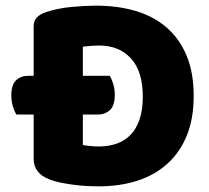

<svg xmlns="http://www.w3.org/2000/svg" viewBox="-20 -643 740 679"><path d="M38 -238Q31 -249 25.5 -267Q20 -285 20 -305Q20 -343 37 -359Q54 -375 80 -375H99V-549Q99 -570 110.5 -581.5Q122 -593 142 -600Q185 -614 233 -618.5Q281 -623 319 -623Q397 -623 460.5 -604Q524 -585 569.5 -545.5Q615 -506 640 -446Q665 -386 665 -304Q665 -224 641 -164.5Q617 -105 572.5 -64.5Q528 -24 466 -4Q404 16 329 16Q312 16 290 15Q268 14 244.5 11Q221 8 197.5 3.5Q174 -1 154 -9Q99 -30 99 -82V-238ZM273 -130Q284 -128 300 -126.5Q316 -125 330 -125Q364 -125 392.5 -135Q421 -145 441.5 -166Q462 -187 473.5 -220.5Q485 -254 485 -301Q485 -391 443 -436.5Q401 -482 331 -482Q317 -482 302.5 -481Q288 -480 273 -478V-375H368Q375 -364 380.5 -346Q386 -328 386 -308Q386 -270 369 -254Q352 -238 326 -238H273Z"/></svg>

Font: Baloo Bhai
Style: Regular
Weight: 400
Designer: Supriya Tembe, Noopur Datye and Ek Type
Foundry: Ek Type
Version: Version 1.100;PS 1.000;hotconv 1.0.88;makeotf.lib2.5.647800;